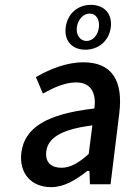

<svg xmlns="http://www.w3.org/2000/svg" viewBox="-20 -760 543 792"><path d="M191 12C244 12 292 -17 339 -54L340 -55H349L351 0H436L472 -292C489 -430 440 -503 324 -503C254 -503 186 -475 128 -442L157 -374C202 -399 248 -420 294 -420C359 -420 376 -372 370 -317L369 -312H365C171 -289 81 -233 68 -130C58 -45 109 12 191 12ZM355 -242 361 -243 346 -125 344 -123C305 -89 272 -68 233 -68C193 -68 165 -89 171 -136C178 -189 228 -225 355 -242ZM437 -647C444 -703 410 -740 355 -740C300 -740 258 -703 251 -647C244 -592 277 -555 332 -555C387 -555 430 -592 437 -647ZM297 -647C301 -680 324 -704 350 -704C376 -704 392 -680 388 -647C384 -615 363 -591 337 -591C311 -591 293 -615 297 -647Z"/></svg>

Font: Falling Sky
Style: LightObl
Weight: 400
Designer: Paul D. Hunt
Foundry: Adobe Systems Incorporated
Version: Version 1.02